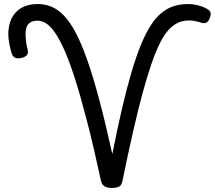

<svg xmlns="http://www.w3.org/2000/svg" viewBox="-20 -910 1059 947"><path d="M531 17Q510 17 496.5 9.5Q483 2 478 -18Q443 -181 411.5 -303.5Q380 -426 352.5 -513Q325 -600 300 -657.5Q275 -715 252 -748Q229 -781 208 -794.5Q187 -808 166 -808Q144 -808 130.5 -800Q117 -792 111.5 -777.5Q106 -763 106 -746Q106 -727 108.5 -705.5Q111 -684 116 -667Q121 -648 113 -638.5Q105 -629 85 -624Q64 -620 53 -626Q42 -632 36 -651Q30 -673 25.5 -696.5Q21 -720 21 -742Q21 -771 29 -798Q37 -825 54.5 -845.5Q72 -866 99.5 -878Q127 -890 167 -890Q201 -890 232.5 -877.5Q264 -865 294 -834.5Q324 -804 352.5 -750.5Q381 -697 410 -615Q439 -533 469.5 -418.5Q500 -304 534 -150Q559 -277 582.5 -377.5Q606 -478 629 -555.5Q652 -633 675.5 -690Q699 -747 724 -785.5Q749 -824 777.5 -847Q806 -870 838 -880Q870 -890 908 -890Q924 -890 941 -887Q958 -884 974.5 -878.5Q991 -873 1003 -865Q1016 -858 1018.5 -846.5Q1021 -835 1014 -819Q1007 -803 997.5 -798.5Q988 -794 976 -797Q967 -800 958 -802.5Q949 -805 938 -807Q927 -809 912 -809Q883 -809 858.5 -798Q834 -787 811.5 -762.5Q789 -738 768.5 -697Q748 -656 727 -595Q706 -534 683.5 -451.5Q661 -369 636.5 -261.5Q612 -154 584 -18Q580 4 567 10.5Q554 17 531 17Z"/></svg>

Font: Playwrite AT
Style: Regular
Weight: 400
Designer: Veronika Burian, José Scaglione
Foundry: TypeTogether
Version: Version 1.002